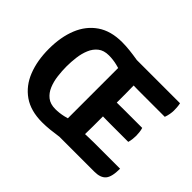

<svg xmlns="http://www.w3.org/2000/svg" viewBox="-146 -945 1206 1206"><g transform="rotate(45 457.0 -342.0)"><path d="M527.5 -7Q505 -3 472 2Q439 7 403 10.8Q367 14.5 334.5 14.5Q233 14.5 167.2 -31.2Q101.5 -77 69.8 -157.5Q38 -238 38 -342Q38 -447.5 70.5 -527.5Q103 -607.5 168.8 -652.5Q234.5 -697.5 334.5 -697.5Q367.5 -697.5 403.5 -693.5Q439.5 -689.5 472.2 -684Q505 -678.5 527.5 -674.5V-528Q506 -539 474 -551Q442 -563 405.8 -571.5Q369.5 -580 334.5 -580Q289.5 -580 262 -558.2Q234.5 -536.5 219.8 -501.2Q205 -466 199.8 -424.2Q194.5 -382.5 194.5 -342Q194.5 -301.5 199.8 -259.5Q205 -217.5 219.8 -182Q234.5 -146.5 262 -124.8Q289.5 -103 334.5 -103Q369 -103 405.2 -111.2Q441.5 -119.5 473.8 -131.5Q506 -143.5 527.5 -154.5ZM431 -683H577.5V-557.5Q577.5 -536.5 578 -520.5Q578.5 -504.5 578.5 -484V-194Q578.5 -175.5 578 -159.8Q577.5 -144 577.5 -125V1.5H431ZM804 -405.5Q808.5 -391.5 810.5 -373.8Q812.5 -356 812.5 -343.5Q812.5 -330.5 810.5 -313.2Q808.5 -296 804 -281.5H646Q634 -281.5 611.5 -281.8Q589 -282 565.8 -282.5Q542.5 -283 526.5 -283V-404Q542.5 -404.5 565.8 -404.8Q589 -405 611.5 -405.2Q634 -405.5 646 -405.5ZM862.5 -683Q866 -666 867 -651Q868 -636 868 -623Q868 -610 864.8 -591.2Q861.5 -572.5 855 -555H646Q634 -555 611.8 -555.2Q589.5 -555.5 566.5 -556Q543.5 -556.5 527.5 -557V-683ZM887 -126Q887 -52.5 863.2 -25.5Q839.5 1.5 786.5 1.5H527.5V-121.5Q559 -123 587.2 -124.5Q615.5 -126 651.5 -126Z"/></g></svg>

Font: Signika Negative
Style: Bold
Weight: 700
Designer: Anna Giedry
Foundry: Anna Giedry
Version: Version 2.001